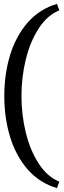

<svg xmlns="http://www.w3.org/2000/svg" viewBox="-20 -830 330 984"><path d="M2 -338Q2 -451 32 -548.5Q62 -646 122.5 -715Q183 -784 272 -810L284 -777Q221 -751 177.5 -683Q134 -615 112 -524.5Q90 -434 90 -338Q90 -242 112 -151.5Q134 -61 177.5 7Q221 75 284 101L272 134Q183 108 122.5 39Q62 -30 32 -127.5Q2 -225 2 -338Z"/></svg>

Font: Minipax
Style: Regular
Weight: 400
Designer: Raphaël Ronot, Igor Stepanchenko (Cyrillic)
Foundry: steppetype
Version: Version 1.002